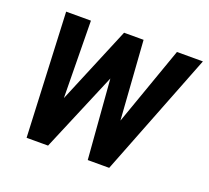

<svg xmlns="http://www.w3.org/2000/svg" viewBox="-97 -648 837 768"><g transform="rotate(20 322.0 -264.0)"><path d="M139.6 -124.5 308.1 -528.3H381.3L344.2 -397L176.8 0H112.3ZM167 -528.3 172.4 -110.4 153.8 0H85.4L61.5 -528.3ZM391.6 -127.9 533.2 -528.3H643.6L437 0H365.2ZM391.1 -528.3 419.9 -117.2 406.2 0H345.7L313.5 -408.7L321.8 -528.3Z"/></g></svg>

Font: Roboto Condensed Medium
Style: Italic
Weight: 500
Italic angle: -12°
Designer: Christian Robertson
Foundry: Google
Version: Version 3.0; 2020